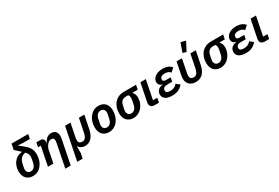

<svg xmlns="http://www.w3.org/2000/svg" viewBox="95 -2159 5386 3713"><g transform="rotate(-30 2788.0 -302.5)"><path d="M541 -641 560 -740H189L164 -612L281 -505L280 -499C166 -499 37 -390 37 -205C37 -66 117 12 240 12C396 12 508 -132 508 -319C508 -419 476 -488 368 -573L278 -645L279 -649L371 -641ZM385 -337C385 -311 379 -273 365 -211C347 -132 305 -88 246 -88C188 -88 158 -126 158 -182C158 -201 164 -237 178 -297C197 -385 249 -446 333 -455C374 -411 385 -380 385 -337Z M696 0 751 -275C759 -316 780 -355 806 -385C830 -413 859 -431 894 -431C938 -431 955 -407 955 -369C955 -351 953 -333 949 -314L847 200H968L1072 -324C1077 -351 1081 -373 1081 -396C1081 -483 1037 -534 953 -534C873 -534 822 -488 783 -406H778L781 -420C783 -427 784 -440 784 -449C784 -495 751 -522 703 -522H617L597 -423H659L575 0Z M1113 200H1234L1257 86L1256 -61H1261C1291 -14 1340 12 1402 12C1515 12 1596 -66 1629 -228L1688 -522H1567L1509 -234C1485 -114 1449 -88 1391 -88C1340 -88 1313 -114 1313 -167C1313 -189 1316 -208 1323 -242L1379 -522H1258Z M1939 12C2095 12 2208 -133 2208 -317C2208 -456 2128 -534 2006 -534C1850 -534 1737 -389 1737 -205C1737 -66 1817 12 1939 12ZM1946 -88C1888 -88 1857 -126 1857 -182C1857 -196 1859 -209 1861 -217L1879 -305C1895 -389 1940 -434 1999 -434C2057 -434 2088 -396 2088 -340C2088 -326 2086 -314 2084 -304L2066 -217C2050 -133 2005 -88 1946 -88Z M2823 -423 2843 -522H2568C2400 -522 2282 -394 2282 -205C2282 -66 2362 12 2485 12C2641 12 2753 -136 2753 -289C2753 -346 2738 -384 2705 -416L2706 -423ZM2609 -423C2627 -402 2633 -380 2633 -347C2633 -329 2630 -311 2626 -291L2611 -217C2595 -133 2550 -88 2491 -88C2433 -88 2402 -126 2402 -182C2402 -196 2404 -208 2406 -218L2424 -304C2440 -383 2486 -423 2560 -423Z M3073 -99H2977L3061 -522H2940L2861 -127C2858 -112 2857 -97 2857 -88C2857 -31 2893 0 2964 0H3054Z M3515 -157C3469 -104 3425 -87 3358 -87C3291 -87 3265 -110 3265 -143C3265 -154 3266 -160 3267 -165C3275 -201 3306 -223 3358 -223H3477L3495 -311H3388C3343 -311 3324 -328 3324 -354C3324 -363 3325 -370 3326 -377C3334 -411 3366 -435 3432 -435C3487 -435 3526 -417 3557 -382L3635 -454C3589 -508 3525 -534 3438 -534C3285 -534 3205 -452 3205 -368C3205 -322 3233 -285 3290 -272L3289 -268C3196 -256 3146 -201 3146 -126C3146 -48 3211 12 3345 12C3454 12 3526 -19 3590 -96Z M4108 -778 3998 -805 3928 -605 4006 -581ZM3868 -522H3747L3693 -251C3687 -217 3684 -191 3684 -164C3684 -64 3755 12 3873 12C4004 12 4084 -66 4118 -228L4177 -522H4056L3998 -234C3974 -114 3938 -88 3880 -88C3829 -88 3802 -114 3802 -167C3802 -189 3805 -208 3812 -242Z M4768 -423 4788 -522H4513C4345 -522 4227 -394 4227 -205C4227 -66 4307 12 4430 12C4586 12 4698 -136 4698 -289C4698 -346 4683 -384 4650 -416L4651 -423ZM4554 -423C4572 -402 4578 -380 4578 -347C4578 -329 4575 -311 4571 -291L4556 -217C4540 -133 4495 -88 4436 -88C4378 -88 4347 -126 4347 -182C4347 -196 4349 -208 4351 -218L4369 -304C4385 -383 4431 -423 4505 -423Z M5158 -157C5112 -104 5068 -87 5001 -87C4934 -87 4908 -110 4908 -143C4908 -154 4909 -160 4910 -165C4918 -201 4949 -223 5001 -223H5120L5138 -311H5031C4986 -311 4967 -328 4967 -354C4967 -363 4968 -370 4969 -377C4977 -411 5009 -435 5075 -435C5130 -435 5169 -417 5200 -382L5278 -454C5232 -508 5168 -534 5081 -534C4928 -534 4848 -452 4848 -368C4848 -322 4876 -285 4933 -272L4932 -268C4839 -256 4789 -201 4789 -126C4789 -48 4854 12 4988 12C5097 12 5169 -19 5233 -96Z M5533 -99H5437L5521 -522H5400L5321 -127C5318 -112 5317 -97 5317 -88C5317 -31 5353 0 5424 0H5514Z"/></g></svg>

Font: Braiins Sans SemiBold
Style: Italic
Weight: 600
Italic angle: -11.31°
Designer: Mike Abbink, Paul van der Laan, Pieter van Rosmalen, Jiri Chlebus, Lubos Buracinsky
Foundry: Bold Monday, Sudetype
Version: Version 1.000;hotconv 1.0.109;makeotfexe 2.5.65596